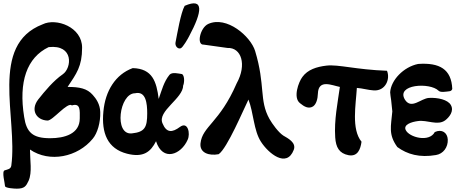

<svg xmlns="http://www.w3.org/2000/svg" viewBox="-23 -930 2742 1153"><path d="M456 -219C456 -126 365 -100 278 -100C173 -100 136 -135 122 -228C88 -439 138 -584 269 -647C422 -664 408 -521 354 -484C299 -446 247 -384 206 -332C159 -270 194 -209 262 -206C293 -204 382 -320 409 -297C462 -313 456 -265 456 -219ZM383 -408C436 -488 470 -531 470 -643C471 -768 314 -824 233 -784C-89 -660 84 -224 45 64C42 86 23 87 5 93C-14 99 7 171 7 187C7 200 64 203 78 203C125 203 134 187 149 155C171 105 157 31 157 -32C275 49 444 13 534 -97C562 -130 581 -195 579 -257C578 -304 554 -338 534 -360C500 -399 454 -408 383 -408Z M1086 -895C1062 -852 1042 -730 1031 -675C1027 -653 1045 -634 1062 -640C1075 -644 1106 -699 1112 -711C1193 -862 1203 -946 1086 -895ZM788 -370C854 -385 861 -308 861 -249C861 -166 847 -137 769 -129C660 -117 693 -370 788 -370ZM1077 -417C1082 -425 1089 -470 1071 -485C1049 -488 1011 -499 995 -481C961 -439 949 -390 930 -336C917 -439 893 -518 774 -521C670 -483 609 -383 598 -261C585 -131 623 -37 740 -7C838 18 882 -18 914 -82C954 43 1065 -1 1104 -91C1121 -127 1106 -203 1058 -168C1011 -133 977 -131 953 -189C920 -263 1077 -338 1077 -417Z M1200 -662 1343 -642C1426 -646 1461 -542 1398 -429C1296 -193 1192 -172 1181 -69C1175 -12 1232 7 1290 -4C1341 -38 1441 -276 1469 -332C1500 -253 1500 -147 1544 -79C1588 -10 1698 82 1741 -30C1758 -74 1705 -100 1678 -116C1649 -135 1612 -186 1595 -216C1532 -329 1572 -416 1509 -624C1482 -712 1338 -837 1227 -786C1178 -763 1156 -659 1200 -662Z M1938 -536C1878 -529 1825 -512 1793 -468C1770 -438 1735 -343 1779 -310C1803 -290 1830 -274 1857 -291C1876 -304 1885 -335 1886 -368C1889 -457 1971 -417 2018 -408C2005 -314 1983 -209 1990 -105C1994 -45 2014 -9 2070 2C2125 12 2142 -34 2148 -79C2086 -154 2114 -301 2120 -402C2153 -400 2187 -389 2222 -387C2291 -383 2322 -454 2301 -505C2113 -512 2010 -544 1938 -536Z M2488 -546C2400 -528 2325 -449 2320 -376C2320 -366 2324 -342 2326 -328L2333 -261C2325 -171 2308 -123 2363 -47C2423 -3 2497 18 2595 1C2639 -6 2668 -46 2666 -92C2664 -133 2631 -157 2588 -137C2555 -73 2433 -105 2413 -150C2399 -182 2448 -198 2487 -203C2543 -211 2604 -174 2650 -207C2674 -225 2706 -263 2684 -300C2666 -331 2607 -345 2553 -342C2504 -339 2448 -271 2409 -331C2352 -424 2559 -437 2611 -385C2623 -373 2657 -380 2676 -382C2684 -383 2690 -387 2693 -396C2688 -515 2616 -555 2488 -546Z"/></svg>

Font: Philokalia
Style: Regular
Weight: 400
Version: Version 001.010